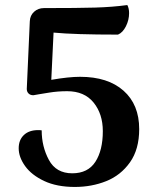

<svg xmlns="http://www.w3.org/2000/svg" viewBox="-20 -728 610 760"><path d="M54 -141Q54 -174 74.5 -193.5Q95 -213 131 -213Q140 -213 145 -212Q145 -148 173.5 -95Q202 -42 266 -42Q328 -42 357.5 -87.5Q387 -133 387 -209Q387 -277 350.5 -322Q314 -367 246 -367Q209 -367 175 -361.5Q141 -356 135 -355Q115 -351 112 -351Q100 -351 93 -358Q86 -365 86 -376L98 -644Q99 -667 115 -681.5Q131 -696 154 -696Q288 -696 356.5 -698Q425 -700 484 -708Q491 -695 491 -676Q491 -649 478.5 -624Q466 -599 447 -591Q274 -591 192 -599L183 -412Q252 -424 297 -424Q407 -424 469 -369Q531 -314 531 -217Q531 -137 494.5 -85.5Q458 -34 400.5 -11Q343 12 276 12Q205 12 155 -11.5Q105 -35 79.5 -70.5Q54 -106 54 -141Z"/></svg>

Font: Arima Madurai Black
Style: Regular
Weight: 900
Designer: Joana Correia and Natanael Gama
Foundry: NDISCOVER
Version: Version 1.019